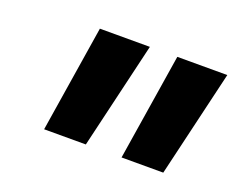

<svg xmlns="http://www.w3.org/2000/svg" viewBox="-60 -798 594 480"><g transform="rotate(20 237.0 -558.0)"><path d="M135 -700H268L201 -416H90ZM341 -700H474L407 -416H296Z"/></g></svg>

Font: Idrija
Style: Bold Italic
Weight: 700
Italic angle: -11.3°
Designer: Julieta Ulanovsky
Foundry: Julieta Ulanovsky
Version: Version 7.200